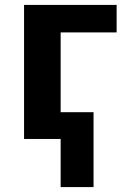

<svg xmlns="http://www.w3.org/2000/svg" viewBox="-20 -566 518 782"><path d="M455 -546V-434H227V-109H361V196H227V0H78V-546Z"/></svg>

Font: Noto Sans
Style: Bold
Weight: 700
Designer: Monotype Design Team
Foundry: Monotype Imaging Inc.
Version: Version 2.000;GOOG;noto-source:20170915:90ef993387c0; ttfaut